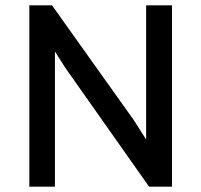

<svg xmlns="http://www.w3.org/2000/svg" viewBox="-20 -700 755 720"><path d="M186 0V-507L224 -447L539 0H625V-680H528V-177L480 -252L175 -680H90V0Z"/></svg>

Font: Catamaran Thin Medium
Style: Regular
Weight: 500
Version: Version 2.000